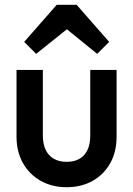

<svg xmlns="http://www.w3.org/2000/svg" viewBox="-20 -772 557 802"><path d="M258 10Q197 10 149.5 -17Q102 -44 75.5 -91.5Q49 -139 49 -201V-480H159V-206Q159 -171 170.5 -146.5Q182 -122 204.5 -109Q227 -96 258 -96Q306 -96 331.5 -124.5Q357 -153 357 -206V-480H467V-201Q467 -138 440.5 -90.5Q414 -43 367 -16.5Q320 10 258 10ZM131 -547 81 -597 217 -752H300L436 -597L386 -547L222 -680L296 -679Z"/></svg>

Font: Outfit Thin Medium
Style: Regular
Weight: 500
Version: Version 1.100;gftools[0.9.27]